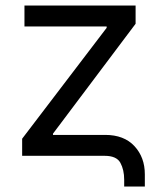

<svg xmlns="http://www.w3.org/2000/svg" viewBox="-20 -560 575 690"><path d="M426.3 110.4V85.9Q426.3 50.3 412.6 25.1Q398.9 0 356.4 0H59.6V-61.5L363.3 -460V-464.8H67.9V-540H467.3V-474.6L170.4 -79.6V-75.2H357.9Q425.8 -75.2 463.1 -34.9Q500.5 5.4 500.5 66.4V110.4Z"/></svg>

Font: V-Inter
Style: Regular-375
Weight: 375
Designer: Rasmus Andersson
Foundry: rsms
Version: Version 4.000;git-4146feb